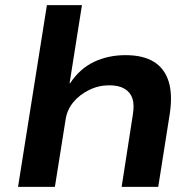

<svg xmlns="http://www.w3.org/2000/svg" viewBox="-20 -725 762 745"><path d="M50 0 162 -705H298L250 -402H252Q290 -459 345 -485Q400 -511 467 -511Q535 -511 576.5 -485.5Q618 -460 634 -410Q650 -360 639 -285L594 0H452L495 -277Q502 -318 494 -342.5Q486 -367 463.5 -380.5Q441 -394 404 -394Q362 -394 325 -375.5Q288 -357 264.5 -328.5Q241 -300 235 -264L193 0Z"/></svg>

Font: Nunito Sans 7pt SemiExpanded
Style: Bold Italic
Weight: 700
Width: 6
Italic angle: -9°
Designer: Vernon Adams
Foundry: Vernon Adams
Version: Version 3.101;gftools[0.9.27]